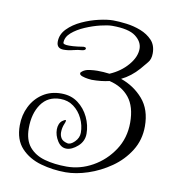

<svg xmlns="http://www.w3.org/2000/svg" viewBox="-69 -582 635 697"><g transform="rotate(10 248.5 -233.5)"><path d="M473 -161Q473 -111 448 -71Q423 -31 383.5 -3.5Q344 24 300 38.5Q256 53 218 53Q171 53 126.5 40.5Q82 28 53.5 -2.5Q25 -33 25 -86Q25 -124 41 -156Q57 -188 86 -207Q115 -226 154 -226Q190 -226 215.5 -207Q241 -188 255 -158.5Q269 -129 269 -98Q269 -70 247.5 -51Q226 -32 206 -32Q186 -32 173 -52.5Q160 -73 160 -95Q160 -105 163.5 -114Q167 -123 174 -128Q183 -134 185 -134Q190 -134 183.5 -119Q177 -104 177 -87Q177 -75 183 -65.5Q189 -56 206 -52Q218 -49 233 -64Q248 -79 248 -98Q248 -125 236 -150Q224 -175 203 -190.5Q182 -206 154 -206Q108 -206 83.5 -171Q59 -136 59 -82Q59 -38 80 -13Q101 12 137 22Q173 32 218 32Q268 32 313.5 6.5Q359 -19 388.5 -63.5Q418 -108 418 -165Q418 -224 391.5 -257Q365 -290 318 -301Q289 -294 253 -294Q250 -294 239 -295.5Q228 -297 218 -300.5Q208 -304 208 -310Q208 -314 214 -318Q224 -326 240.5 -328Q257 -330 268 -330Q291 -330 313 -327Q353 -344 379 -374.5Q405 -405 405 -435Q405 -461 379.5 -480.5Q354 -500 293 -500Q277 -500 250 -493.5Q223 -487 195 -475Q167 -463 148 -446.5Q129 -430 129 -409Q129 -402 151 -402Q165 -402 181.5 -404Q198 -406 203 -407H204Q213 -407 213 -402Q213 -396 202 -394Q185 -393 168 -388.5Q151 -384 134 -384Q108 -384 108 -409Q108 -436 128.5 -457Q149 -478 179.5 -492Q210 -506 241 -513Q272 -520 293 -520Q314 -520 342 -516.5Q370 -513 395.5 -503Q421 -493 438 -475Q455 -457 455 -427Q455 -405 444 -392.5Q433 -380 421 -365Q393 -333 358 -316Q407 -299 440 -261Q473 -223 473 -161Z"/></g></svg>

Font: Ingrid Darling
Style: Regular
Weight: 400
Designer: Robert E. Leuschke
Foundry: Robert E. Leuschke
Version: Version 1.010; ttfautohint (v1.8.3)